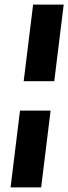

<svg xmlns="http://www.w3.org/2000/svg" viewBox="-20 -770 297 835"><path d="M216 -417 257 -750H124L83 -417ZM67 -289 26 45H159L200 -289Z"/></svg>

Font: Bluebird
Style: SfBdNrwObl
Weight: 700
Designer: Jasper
Foundry: Cannot Into Space Fonts
Version: Version 0.98